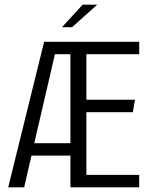

<svg xmlns="http://www.w3.org/2000/svg" viewBox="-20 -798 641 818"><path d="M15 0 168 -620H573V-567H348V-373H555L546 -320H348V-53H573V0H280V-135H114L83 0ZM126 -188H280V-567H214ZM244 -682 332 -778H394L287 -682Z"/></svg>

Font: Smooch Sans Medium
Style: Regular
Weight: 500
Designer: Robert E. Leuschke
Foundry: Robert E. Leuschke
Version: Version 1.010; ttfautohint (v1.8.3)